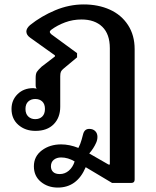

<svg xmlns="http://www.w3.org/2000/svg" viewBox="-20 -581 703 867"><path d="M133 170Q133 125 169 98Q205 71 256 71Q294 71 334 87Q343 70 348.5 50Q354 30 355 26Q361 1 383 1Q400 1 410 11Q420 21 420 37Q420 51 414 64Q403 89 383 112L470 162H476V-363Q476 -427 442 -460Q408 -493 348 -493Q309 -493 274 -480Q239 -467 212 -447Q205 -442 205 -437Q205 -432 212 -426L328 -341V-322L268 -272Q258 -264 255 -257Q252 -250 252 -236V-99Q252 -50 222.5 -20Q193 10 140 10Q94 10 63 -17Q32 -44 32 -89Q32 -129 59.5 -156Q87 -183 130 -183Q134 -183 146 -181Q141 -186 141 -196V-229Q141 -248 146.5 -256.5Q152 -265 168 -280L228 -326V-331L116 -411Q99 -423 99 -439Q99 -453 116 -468Q166 -508 229 -534.5Q292 -561 358 -561Q424 -561 476 -537.5Q528 -514 558 -468Q588 -422 588 -359V230Q588 245 573 245H486L367 174Q328 266 241 266Q196 266 164.5 240Q133 214 133 170ZM183 -89Q183 -111 171 -122.5Q159 -134 139 -134Q120 -134 107.5 -122.5Q95 -111 95 -89Q95 -67 107.5 -55Q120 -43 139 -43Q159 -43 171 -55Q183 -67 183 -89ZM317 148Q287 130 256 130Q236 130 223 140.5Q210 151 210 170Q210 186 220 195.5Q230 205 250 205Q273 205 291 189.5Q309 174 317 148Z"/></svg>

Font: Maitree SemiBold
Style: Regular
Weight: 600
Designer: CadsonDemak Team
Foundry: CadsonDemak
Version: Version 1.001